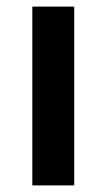

<svg xmlns="http://www.w3.org/2000/svg" viewBox="-20 -562 323 582"><path d="M205 0H78V-542H205Z"/></svg>

Font: Noto Sans Canadian Aboriginal SemiBold
Style: Regular
Weight: 600
Designer: Monotype Design Team, Typotheque's Kevin King
Foundry: Monotype Imaging Inc.
Version: Version 2.004; ttfautohint (v1.8.4.7-5d5b)